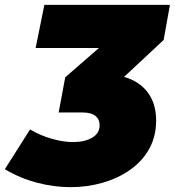

<svg xmlns="http://www.w3.org/2000/svg" viewBox="-113 -567 721 792"><path d="M178 205Q109 205 39 186.5Q-31 168 -93 131L11 -33Q53 -8 100.5 5.5Q148 19 189 19Q236 19 267 1Q298 -17 298 -51Q298 -75 280.5 -89Q263 -103 227 -103H129L156 -248L295 -369H34L70 -547H588L562 -402L399 -250Q463 -231 497 -185Q531 -139 531 -70Q531 -4 502.5 47Q474 98 424.5 133Q375 168 311.5 186.5Q248 205 178 205Z"/></svg>

Font: Montserrat Black
Style: Italic
Weight: 900
Italic angle: -11.3°
Designer: Julieta Ulanovsky
Foundry: Julieta Ulanovsky
Version: Version 9.000; ttfautohint (v1.8.4.7-5d5b)